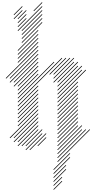

<svg xmlns="http://www.w3.org/2000/svg" viewBox="-20 -1310 861 1727"><path d="M250 40 397.1 -107.1 392.9 -111.4 245.7 35.7ZM214.3 40 361.4 -107.1 357.1 -111.4 210 35.7ZM142.9 4.3 325.7 -178.6 321.4 -182.9 138.6 0ZM178.6 4.3 325.7 -142.9 321.4 -147.1 174.3 0ZM214.3 4.3 361.4 -142.9 357.1 -147.1 210 0ZM321.4 4.3 397.1 -71.4 392.9 -75.7 317.1 0ZM142.9 -31.4 325.7 -214.3 321.4 -218.6 138.6 -35.7ZM107.1 -31.4 325.7 -250 321.4 -254.3 102.9 -35.7ZM71.4 -67.1 325.7 -321.4 321.4 -325.7 67.1 -71.4ZM107.1 -67.1 325.7 -285.7 321.4 -290 102.9 -71.4ZM142.9 -174.3 325.7 -357.1 321.4 -361.4 138.6 -178.6ZM142.9 -210 325.7 -392.9 321.4 -397.1 138.6 -214.3ZM142.9 -245.7 325.7 -428.6 321.4 -432.9 138.6 -250ZM142.9 -281.4 325.7 -464.3 321.4 -468.6 138.6 -285.7ZM142.9 -317.1 325.7 -500 321.4 -504.3 138.6 -321.4ZM142.9 -352.9 325.7 -535.7 321.4 -540 138.6 -357.1ZM142.9 -388.6 540 -785.7 535.7 -790 138.6 -392.9ZM142.9 -424.3 468.6 -750 464.3 -754.3 138.6 -428.6ZM142.9 -460 325.7 -642.9 321.4 -647.1 138.6 -464.3ZM142.9 -495.7 325.7 -678.6 321.4 -682.9 138.6 -500ZM142.9 -531.4 325.7 -714.3 321.4 -718.6 138.6 -535.7ZM107.1 -531.4 325.7 -750 321.4 -754.3 102.9 -535.7ZM107.1 -567.1 325.7 -785.7 321.4 -790 102.9 -571.4ZM71.4 -567.1 325.7 -821.4 321.4 -825.7 67.1 -571.4ZM71.4 -602.9 325.7 -857.1 321.4 -861.4 67.1 -607.1ZM35.7 -602.9 325.7 -892.9 321.4 -897.1 31.4 -607.1ZM142.9 -745.7 325.7 -928.6 321.4 -932.9 138.6 -750ZM142.9 -781.4 325.7 -964.3 321.4 -968.6 138.6 -785.7ZM142.9 -817.1 325.7 -1000 321.4 -1004.3 138.6 -821.4ZM142.9 -852.9 325.7 -1035.7 321.4 -1040 138.6 -857.1ZM178.6 -924.3 361.4 -1107.1 357.1 -1111.4 174.3 -928.6ZM178.6 -960 361.4 -1142.9 357.1 -1147.1 174.3 -964.3ZM178.6 -1031.4 361.4 -1214.3 357.1 -1218.6 174.3 -1035.7ZM142.9 -1031.4 361.4 -1250 357.1 -1254.3 138.6 -1035.7ZM142.9 -1067.1 218.6 -1142.9 214.3 -1147.1 138.6 -1071.4ZM142.9 -1102.9 218.6 -1178.6 214.3 -1182.9 138.6 -1107.1ZM178.6 -995.7 361.4 -1178.6 357.1 -1182.9 174.3 -1000ZM428.6 -638.6 575.7 -785.7 571.4 -790 424.3 -642.9ZM464.3 -638.6 611.4 -785.7 607.1 -790 460 -642.9ZM464.3 -602.9 647.1 -785.7 642.9 -790 460 -607.1ZM464.3 -567.1 647.1 -750 642.9 -754.3 460 -571.4ZM500 -567.1 682.9 -750 678.6 -754.3 495.7 -571.4ZM500 -531.4 682.9 -714.3 678.6 -718.6 495.7 -535.7ZM500 -495.7 718.6 -714.3 714.3 -718.6 495.7 -500ZM500 -460 718.6 -678.6 714.3 -682.9 495.7 -464.3ZM500 -424.3 754.3 -678.6 750 -682.9 495.7 -428.6ZM500 -388.6 682.9 -571.4 678.6 -575.7 495.7 -392.9ZM500 -352.9 682.9 -535.7 678.6 -540 495.7 -357.1ZM500 -317.1 682.9 -500 678.6 -504.3 495.7 -321.4ZM500 -281.4 682.9 -464.3 678.6 -468.6 495.7 -285.7ZM500 -245.7 682.9 -428.6 678.6 -432.9 495.7 -250ZM500 -210 682.9 -392.9 678.6 -397.1 495.7 -214.3ZM500 -174.3 682.9 -357.1 678.6 -361.4 495.7 -178.6ZM500 -138.6 682.9 -321.4 678.6 -325.7 495.7 -142.9ZM142.9 -1138.6 218.6 -1214.3 214.3 -1218.6 138.6 -1142.9ZM107.1 -1138.6 182.9 -1214.3 178.6 -1218.6 102.9 -1142.9ZM107.1 -1174.3 182.9 -1250 178.6 -1254.3 102.9 -1178.6ZM285.7 -1210 361.4 -1285.7 357.1 -1290 281.4 -1214.3ZM500 -102.9 682.9 -285.7 678.6 -290 495.7 -107.1ZM500 -67.1 682.9 -250 678.6 -254.3 495.7 -71.4ZM500 -31.4 682.9 -214.3 678.6 -218.6 495.7 -35.7ZM500 4.3 682.9 -178.6 678.6 -182.9 495.7 0ZM500 40 718.6 -178.6 714.3 -182.9 495.7 35.7ZM500 75.7 718.6 -142.9 714.3 -147.1 495.7 71.4ZM500 111.4 754.3 -142.9 750 -147.1 495.7 107.1ZM500 147.1 790 -142.9 785.7 -147.1 495.7 142.9ZM464.3 218.6 611.4 71.4 607.1 67.1 460 214.3ZM464.3 254.3 611.4 107.1 607.1 102.9 460 250ZM464.3 325.7 575.7 214.3 571.4 210 460 321.4ZM464.3 361.4 540 285.7 535.7 281.4 460 357.1ZM464.3 397.1 540 321.4 535.7 317.1 460 392.9ZM464.3 290 575.7 178.6 571.4 174.3 460 285.7Z"/></svg>

Font: Gossip High Needlepoint
Style: Regular
Weight: 100
Width: 7
Designer: Deborah Khodanovich
Version: Version 1.001;Glyphs 3.3.1 (3343)